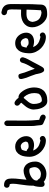

<svg xmlns="http://www.w3.org/2000/svg" viewBox="1021 -1684 707 2790"><g transform="rotate(-90 1375.0 -288.5)"><path d="M63.5 -507.8Q55.7 -509.8 48.8 -521Q42 -532.2 42 -543.9Q42 -558.6 52.2 -571.3Q62.5 -584 77.1 -584Q110.4 -584 129.9 -574.7Q149.4 -565.4 159.7 -549.8Q169.9 -534.2 173.3 -513.7Q176.8 -493.2 176.8 -470.7Q176.8 -414.1 169.4 -360.4Q162.1 -306.6 159.2 -259.8Q157.2 -257.8 157.2 -256.8Q158.2 -257.8 159.2 -257.8L210 -283.2Q254.9 -299.8 290 -299.8Q316.4 -299.8 340.8 -288.6Q365.2 -277.3 383.3 -255.9Q401.4 -234.4 412.1 -203.1Q422.9 -171.9 422.9 -130.9Q422.9 -91.8 406.2 -61.5Q389.6 -31.2 363.3 -10.3Q336.9 10.7 305.2 21.5Q273.4 32.2 243.2 32.2Q209 32.2 178.7 22Q148.4 11.7 127 -7.8L121.1 -1Q107.4 5.9 93.8 5.9Q77.1 5.9 66.9 -4.9Q56.6 -15.6 54.7 -35.2Q54.7 -47.9 55.2 -64.5Q55.7 -81.1 58.1 -97.7Q60.5 -114.3 64 -130.9Q67.4 -147.5 73.2 -160.2Q73.2 -163.1 72.8 -166.5Q72.3 -169.9 72.3 -172.9Q72.3 -210 77.6 -258.3Q83 -306.6 90.8 -359.4Q94.7 -383.8 97.7 -407.2Q100.6 -430.7 100.6 -453.1Q100.6 -478.5 94.7 -501H85.9Q83 -501 65.4 -506.8ZM149.4 -129.9 146.5 -102.5Q149.4 -101.6 153.8 -97.2Q158.2 -92.8 162.6 -87.9Q167 -83 170.9 -77.6Q174.8 -72.3 175.8 -69.3Q187.5 -57.6 207 -52.7Q226.6 -47.9 241.2 -47.9Q256.8 -47.9 274.4 -53.2Q292 -58.6 307.1 -70.3Q322.3 -82 332 -99.6Q341.8 -117.2 341.8 -141.6Q341.8 -149.4 339.4 -161.6Q336.9 -173.8 333.5 -185.1Q330.1 -196.3 325.2 -204.6Q320.3 -212.9 315.4 -212.9Q308.6 -214.8 302.2 -215.8Q295.9 -216.8 288.1 -216.8Q269.5 -216.8 248.5 -210.4Q227.5 -204.1 208.5 -193.4Q189.5 -182.6 173.8 -168Q158.2 -153.3 151.4 -136.7Z M575.2 -257.8Q573.2 -256.8 573.2 -255.9H575.2Q582 -255.9 588.9 -252.4Q595.7 -249 600.6 -244.6Q605.5 -240.2 608.9 -236.8Q612.3 -233.4 613.3 -233.4Q627.9 -226.6 645.5 -226.6Q673.8 -226.6 693.4 -234.9Q712.9 -243.2 712.9 -275.4Q707 -294.9 699.7 -307.6Q692.4 -320.3 675.8 -332L655.3 -340.8H641.6Q633.8 -340.8 621.1 -336.9Q608.4 -333 595.7 -326.2Q591.8 -320.3 587.9 -309.1Q584 -297.9 581.1 -287.1Q578.1 -276.4 576.7 -267.6Q575.2 -258.8 575.2 -257.8ZM583 -163.1 580.1 -173.8Q591.8 -122.1 636.7 -88.9Q646.5 -81.1 661.6 -75.2Q676.8 -69.3 691.9 -64.5Q707 -59.6 718.8 -57.1Q730.5 -54.7 733.4 -54.7Q743.2 -63.5 757.8 -63.5Q775.4 -61.5 785.2 -49.3Q794.9 -37.1 794.9 -23.4Q794.9 -2 774.9 11.2Q754.9 24.4 732.4 24.4Q684.6 24.4 641.6 5.4Q598.6 -13.7 566.4 -45.9Q534.2 -78.1 514.2 -120.1Q494.1 -162.1 492.2 -209Q492.2 -241.2 497.1 -278.3Q502 -315.4 517.6 -347.2Q533.2 -378.9 563 -400.4Q592.8 -421.9 642.6 -421.9Q673.8 -421.9 701.2 -408.7Q728.5 -395.5 748.5 -373Q768.6 -350.6 780.3 -321.8Q792 -293 792 -261.7Q792 -233.4 781.7 -211.9Q771.5 -190.4 753.9 -176.3Q736.3 -162.1 712.4 -154.8Q688.5 -147.5 662.1 -147.5Q651.4 -147.5 638.2 -149.4Q625 -151.4 613.3 -153.8Q601.6 -156.2 593.3 -158.7Q585 -161.1 583 -163.1Z M939.5 -543.9Q944.3 -560.5 954.6 -570.3Q964.8 -580.1 978.5 -580.1Q1007.8 -580.1 1019.5 -544.9Q1019.5 -471.7 1018.6 -406.7Q1017.6 -341.8 1017.6 -284.2Q1017.6 -186.5 1029.3 -72.3Q1038.1 -69.3 1051.3 -65.9Q1064.5 -62.5 1076.7 -56.2Q1088.9 -49.8 1097.2 -40Q1105.5 -30.3 1105.5 -15.6Q1105.5 -1 1094.2 10.3Q1083 21.5 1067.4 21.5Q1056.6 21.5 1043.9 15.6Q1009.8 -1 991.7 -7.3Q973.6 -13.7 964.4 -22Q955.1 -30.3 952.1 -48.3Q949.2 -66.4 946.3 -106.4Q939.5 -142.6 939.5 -185.5Q939.5 -228.5 939.5 -268.6Z M1248 -361.3Q1234.4 -377 1234.4 -391.6Q1234.4 -408.2 1244.6 -419.9Q1254.9 -431.6 1271.5 -431.6Q1284.2 -431.6 1296.9 -424.3Q1309.6 -417 1320.3 -406.7Q1331.1 -396.5 1338.9 -386.7Q1346.7 -377 1348.6 -373Q1350.6 -374 1357.4 -374Q1376 -374 1393.1 -364.7Q1410.2 -355.5 1424.3 -340.8Q1438.5 -326.2 1449.2 -309.6Q1460 -293 1467.8 -278.3Q1475.6 -263.7 1481.9 -246.6Q1488.3 -229.5 1492.2 -211.9Q1496.1 -194.3 1498 -177.7Q1500 -161.1 1500 -147.5Q1500 -107.4 1489.7 -72.8Q1479.5 -38.1 1456.5 -11.7Q1433.6 14.6 1396.5 29.8Q1359.4 44.9 1305.7 44.9Q1266.6 44.9 1241.7 21.5Q1216.8 -2 1203.1 -33.7Q1189.5 -65.4 1184.1 -98.6Q1178.7 -131.8 1178.7 -152.3Q1178.7 -171.9 1183.6 -190.4Q1188.5 -209 1196.3 -225.1Q1204.1 -241.2 1212.4 -253.9Q1220.7 -266.6 1228.5 -275.4L1277.3 -333Q1276.4 -336.9 1271 -342.3Q1265.6 -347.7 1260.7 -352.5ZM1346.7 -298.8 1342.8 -293Q1331.1 -278.3 1316.9 -262.7Q1302.7 -247.1 1290 -230.5Q1277.3 -213.9 1268.6 -194.3Q1259.8 -174.8 1259.8 -151.4Q1259.8 -129.9 1263.2 -108.9Q1266.6 -87.9 1272.9 -71.3Q1279.3 -54.7 1289.1 -44.4Q1298.8 -34.2 1311.5 -34.2Q1322.3 -34.2 1333.5 -36.1Q1344.7 -38.1 1353.5 -40L1388.7 -57.6Q1391.6 -61.5 1398.4 -67.9Q1405.3 -74.2 1409.2 -81.1Q1418 -113.3 1418 -144.5Q1418 -185.5 1404.3 -223.1Q1390.6 -260.7 1362.3 -292L1350.6 -297.9H1349.6Q1347.7 -297.9 1346.7 -298.8Z M1765.6 -2.9 1755.9 -1H1752.9Q1735.4 -1 1724.6 -17.6Q1713.9 -34.2 1707 -55.2Q1700.2 -76.2 1697.3 -95.7Q1694.3 -115.2 1692.4 -121.1Q1680.7 -159.2 1667.5 -191.9Q1654.3 -224.6 1641.6 -256.8L1629.9 -297.9Q1625 -314.5 1623.5 -323.7Q1622.1 -333 1622.1 -337.9Q1622.1 -359.4 1636.2 -367.2Q1650.4 -375 1665 -375Q1677.7 -375 1684.6 -370.6Q1691.4 -366.2 1695.8 -356Q1700.2 -345.7 1704.6 -328.6Q1709 -311.5 1716.8 -285.2Q1730.5 -249 1744.1 -212.4Q1757.8 -175.8 1771.5 -136.7L1779.3 -152.3Q1786.1 -161.1 1795.9 -185.5Q1818.4 -221.7 1835 -256.3Q1851.6 -291 1858.4 -319.3Q1862.3 -336.9 1874.5 -345.2Q1886.7 -353.5 1897.5 -353.5Q1913.1 -353.5 1925.8 -342.8Q1938.5 -332 1938.5 -309.6Q1926.8 -265.6 1907.2 -231.9Q1887.7 -198.2 1870.1 -164.1L1829.1 -85.9Q1815.4 -60.5 1803.7 -40Q1792 -19.5 1780.3 -8.8Z M2079.1 -257.8Q2077.1 -256.8 2077.1 -255.9H2079.1Q2085.9 -255.9 2092.8 -252.4Q2099.6 -249 2104.5 -244.6Q2109.4 -240.2 2112.8 -236.8Q2116.2 -233.4 2117.2 -233.4Q2131.8 -226.6 2149.4 -226.6Q2177.7 -226.6 2197.3 -234.9Q2216.8 -243.2 2216.8 -275.4Q2210.9 -294.9 2203.6 -307.6Q2196.3 -320.3 2179.7 -332L2159.2 -340.8H2145.5Q2137.7 -340.8 2125 -336.9Q2112.3 -333 2099.6 -326.2Q2095.7 -320.3 2091.8 -309.1Q2087.9 -297.9 2085 -287.1Q2082 -276.4 2080.6 -267.6Q2079.1 -258.8 2079.1 -257.8ZM2086.9 -163.1 2084 -173.8Q2095.7 -122.1 2140.6 -88.9Q2150.4 -81.1 2165.5 -75.2Q2180.7 -69.3 2195.8 -64.5Q2210.9 -59.6 2222.7 -57.1Q2234.4 -54.7 2237.3 -54.7Q2247.1 -63.5 2261.7 -63.5Q2279.3 -61.5 2289.1 -49.3Q2298.8 -37.1 2298.8 -23.4Q2298.8 -2 2278.8 11.2Q2258.8 24.4 2236.3 24.4Q2188.5 24.4 2145.5 5.4Q2102.5 -13.7 2070.3 -45.9Q2038.1 -78.1 2018.1 -120.1Q1998 -162.1 1996.1 -209Q1996.1 -241.2 2001 -278.3Q2005.9 -315.4 2021.5 -347.2Q2037.1 -378.9 2066.9 -400.4Q2096.7 -421.9 2146.5 -421.9Q2177.7 -421.9 2205.1 -408.7Q2232.4 -395.5 2252.4 -373Q2272.5 -350.6 2284.2 -321.8Q2295.9 -293 2295.9 -261.7Q2295.9 -233.4 2285.6 -211.9Q2275.4 -190.4 2257.8 -176.3Q2240.2 -162.1 2216.3 -154.8Q2192.4 -147.5 2166 -147.5Q2155.3 -147.5 2142.1 -149.4Q2128.9 -151.4 2117.2 -153.8Q2105.5 -156.2 2097.2 -158.7Q2088.9 -161.1 2086.9 -163.1Z M2576.2 -543.9Q2563.5 -549.8 2556.6 -561Q2549.8 -572.3 2549.8 -583Q2549.8 -596.7 2560.5 -609.4Q2571.3 -622.1 2592.8 -622.1Q2639.6 -613.3 2664.1 -596.2Q2688.5 -579.1 2699.2 -554.2Q2710 -529.3 2710.9 -497.1Q2711.9 -464.8 2711.9 -426.8Q2711.9 -390.6 2710.9 -355.5Q2710 -320.3 2710 -283.2V-203.1Q2710 -184.6 2709 -163.6Q2708 -142.6 2707 -122.1Q2706.1 -101.6 2705.1 -83Q2704.1 -64.5 2704.1 -51.8Q2704.1 -4.9 2673.3 19Q2642.6 43 2563.5 43Q2521.5 43 2486.8 22.5Q2452.1 2 2427.2 -29.8Q2402.3 -61.5 2388.2 -99.1Q2374 -136.7 2374 -171.9Q2374 -219.7 2393.6 -252Q2413.1 -284.2 2442.4 -302.7Q2471.7 -321.3 2504.4 -329.1Q2537.1 -336.9 2563.5 -336.9Q2580.1 -336.9 2596.7 -336.4Q2613.3 -335.9 2630.9 -335.9Q2631.8 -368.2 2632.8 -404.8Q2633.8 -441.4 2633.8 -476.6Q2633.8 -492.2 2631.3 -505.9Q2628.9 -519.5 2621.1 -532.2Q2610.4 -538.1 2600.6 -539.6Q2590.8 -541 2576.2 -543.9ZM2629.9 -253.9Q2630.9 -255.9 2630.9 -255.9Q2629.9 -256.8 2629.9 -256.8Q2606.4 -256.8 2580.6 -257.8Q2554.7 -258.8 2530.8 -254.4Q2506.8 -250 2487.8 -237.8Q2468.8 -225.6 2459 -200.2Q2457 -194.3 2455.6 -186.5Q2454.1 -178.7 2452.1 -171.9Q2460 -107.4 2491.2 -77.1Q2522.5 -46.9 2586.9 -39.1Q2596.7 -42 2606 -43.9Q2615.2 -45.9 2621.1 -46.9Q2623 -91.8 2626.5 -137.7Q2629.9 -183.6 2629.9 -232.4Z"/></g></svg>

Font: Single Day
Style: Regular
Weight: 400
Designer: DXKorea
Foundry: DXKorea
Version: Version 1.00